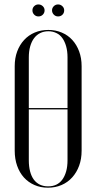

<svg xmlns="http://www.w3.org/2000/svg" viewBox="-20 -842 436 869"><path d="M67 -347H330.8V-353H67ZM46.6 -160Q46.6 -122.5 57.5 -91.7Q68.4 -60.9 88.1 -38.9Q107.9 -17 135.6 -4.8Q163.4 7.5 197.1 7.5Q230.5 7.5 258.6 -4.6Q286.6 -16.6 306.8 -39.1Q327 -61.5 338.2 -92Q349.4 -122.5 349.4 -160V-542.8Q349.4 -579.1 338.2 -609.4Q327 -639.6 307.2 -661.2Q287.5 -682.8 259.6 -694.6Q231.8 -706.5 199 -706.5Q164.6 -706.5 136.9 -694.6Q109.1 -682.8 89.1 -661Q69 -639.2 57.8 -609.2Q46.6 -579.1 46.6 -542.8ZM110.4 -582.4Q110.4 -609.9 116.6 -631.9Q122.8 -653.9 134.2 -669.1Q145.6 -684.4 162.1 -692.4Q178.5 -700.5 199 -700.5Q218.5 -700.5 234.9 -692.6Q251.4 -684.8 262.3 -669.5Q273.2 -654.2 279.4 -632.2Q285.6 -610.2 285.6 -582.4V-116.6Q285.6 -88.1 279.4 -66.3Q273.2 -44.5 262.1 -29.2Q251 -14 234.8 -6.2Q218.5 1.5 197.8 1.5Q177.2 1.5 160.8 -6.2Q144.4 -14 133.2 -28.9Q122.1 -43.9 116.2 -66.2Q110.4 -88.5 110.4 -116.6ZM126.8 -795.2Q126.8 -783.8 134.7 -775.7Q142.6 -767.6 153.8 -767.6Q165.9 -767.6 173.8 -775.6Q181.8 -783.5 181.8 -795.2Q181.8 -806.4 173.5 -814.1Q165.2 -821.9 153.8 -821.9Q142.6 -821.9 134.7 -814.1Q126.8 -806.4 126.8 -795.2ZM215.5 -795.2Q215.5 -784.1 223.4 -775.9Q231.4 -767.6 242.9 -767.6Q254.6 -767.6 262.6 -775.4Q270.5 -783.1 270.5 -795.2Q270.5 -806.4 262.2 -814.1Q254 -821.9 242.9 -821.9Q231.4 -821.9 223.4 -813.9Q215.5 -806 215.5 -795.2Z"/></svg>

Font: Moniqa Black
Style: Regular
Weight: 900
Designer: Rajesh Rajput
Foundry: Rajesh Rajput
Version: Version 1.000